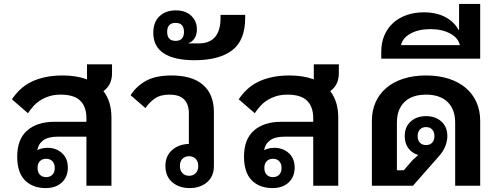

<svg xmlns="http://www.w3.org/2000/svg" viewBox="-20 -950 2562 982"><path d="M422 -251H275Q227 -251 201.5 -232.5Q176 -214 171 -182Q193 -194 223 -194Q267 -194 297 -167Q327 -140 327 -93Q327 -45 296 -16.5Q265 12 214 12Q147 12 107.5 -28Q68 -68 68 -149Q68 -238 119 -282.5Q170 -327 257 -327H422V-345Q422 -404 390.5 -435Q359 -466 290 -466Q258 -466 232.5 -458Q207 -450 186.5 -437Q166 -424 150.5 -406.5Q135 -389 123 -371L41 -442Q59 -469 82.5 -491.5Q106 -514 137.5 -530Q169 -546 209.5 -555Q250 -564 301 -564Q371 -564 425 -544V-621H553V-576Q553 -515 509 -484Q550 -431 550 -349V0H422ZM216 -44Q236 -44 248 -56.5Q260 -69 260 -91Q260 -113 248 -125.5Q236 -138 216 -138Q196 -138 184 -125.5Q172 -113 172 -91Q172 -69 184 -56.5Q196 -44 216 -44Z M950 12Q896 12 861 -18Q826 -48 826 -101Q826 -152 859.5 -182Q893 -212 946 -214V-370Q946 -416 922 -441Q898 -466 847 -466Q800 -466 771.5 -446Q743 -426 724 -397L648 -463Q677 -509 726.5 -536.5Q776 -564 857 -564Q964 -564 1019 -515.5Q1074 -467 1074 -376V-101Q1074 -48 1039 -18Q1004 12 950 12ZM947 -51Q968 -51 981 -64.5Q994 -78 994 -101Q994 -124 981 -137.5Q968 -151 947 -151Q926 -151 913 -137.5Q900 -124 900 -101Q900 -78 913 -64.5Q926 -51 947 -51Z M975 -642Q872 -642 818 -677Q764 -712 764 -782Q764 -837 796 -867Q828 -897 879 -897Q929 -897 958 -869.5Q987 -842 987 -800Q987 -772 974.5 -753.5Q962 -735 945 -730V-728H996Q1108 -728 1108 -859V-874H1234V-859Q1234 -743 1167 -692.5Q1100 -642 975 -642ZM878 -741Q921 -741 921 -787Q921 -833 878 -833Q835 -833 835 -787Q835 -741 878 -741Z M1582 -251H1435Q1387 -251 1361.5 -232.5Q1336 -214 1331 -182Q1353 -194 1383 -194Q1427 -194 1457 -167Q1487 -140 1487 -93Q1487 -45 1456 -16.5Q1425 12 1374 12Q1307 12 1267.5 -28Q1228 -68 1228 -149Q1228 -238 1279 -282.5Q1330 -327 1417 -327H1582V-345Q1582 -404 1550.5 -435Q1519 -466 1450 -466Q1418 -466 1392.5 -458Q1367 -450 1346.5 -437Q1326 -424 1310.5 -406.5Q1295 -389 1283 -371L1201 -442Q1219 -469 1242.5 -491.5Q1266 -514 1297.5 -530Q1329 -546 1369.5 -555Q1410 -564 1461 -564Q1531 -564 1585 -544V-621H1713V-576Q1713 -515 1669 -484Q1710 -431 1710 -349V0H1582ZM1376 -44Q1396 -44 1408 -56.5Q1420 -69 1420 -91Q1420 -113 1408 -125.5Q1396 -138 1376 -138Q1356 -138 1344 -125.5Q1332 -113 1332 -91Q1332 -69 1344 -56.5Q1356 -44 1376 -44Z M1882 -332Q1882 -384 1901 -427Q1920 -470 1956 -500.5Q1992 -531 2043.5 -547.5Q2095 -564 2159 -564Q2223 -564 2274.5 -547.5Q2326 -531 2362 -500.5Q2398 -470 2417 -427Q2436 -384 2436 -332V0H2308V-322Q2308 -391 2269 -428.5Q2230 -466 2159 -466Q2088 -466 2049 -428.5Q2010 -391 2010 -322V-79H2045L2091 -132L2119 -157Q2087 -167 2068.5 -192Q2050 -217 2050 -254Q2050 -301 2080.5 -328.5Q2111 -356 2159 -356Q2207 -356 2237.5 -328.5Q2268 -301 2268 -254Q2268 -230 2258 -203.5Q2248 -177 2225 -151L2092 0H1882ZM2159 -208Q2179 -208 2190.5 -220.5Q2202 -233 2202 -254Q2202 -275 2190.5 -287.5Q2179 -300 2159 -300Q2139 -300 2127.5 -287.5Q2116 -275 2116 -254Q2116 -233 2127.5 -220.5Q2139 -208 2159 -208Z M1930 -685Q1930 -731 1945.5 -768Q1961 -805 1989.5 -831.5Q2018 -858 2058.5 -872.5Q2099 -887 2148 -887Q2211 -887 2257 -863Q2303 -839 2325 -797H2328V-930H2436V-650H1930ZM2181 -801Q2121 -801 2080 -778.5Q2039 -756 2031 -719H2332Q2324 -756 2282.5 -778.5Q2241 -801 2181 -801Z"/></svg>

Font: IBM Plex Sans Thai Looped SemiBold
Style: Regular
Weight: 600
Designer: Mike Abbink, Paul van der Laan, Pieter van Rosmalen, Ben Mitchell, Mark Frömberg
Foundry: Bold Monday
Version: Version 1.1